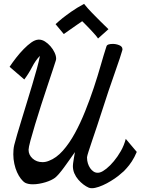

<svg xmlns="http://www.w3.org/2000/svg" viewBox="-20 -951 737 1007"><path d="M697.3 -154.3Q685.5 -126 671.4 -104.5Q657.2 -83 644.5 -69.3Q629.9 -51.8 615.2 -41Q601.6 -28.3 581.5 -14.6Q561.5 -1 540.5 10.3Q519.5 21.5 498.5 28.8Q477.5 36.1 461.9 36.1Q452.1 36.1 445.3 33.2Q431.6 27.3 417.5 16.6Q403.3 5.9 390.6 -8.8Q377.9 -23.4 370.1 -41.5Q362.3 -59.6 362.3 -80.1Q362.3 -88.9 363.3 -93.8Q365.2 -107.4 367.7 -122.6Q370.1 -137.7 373 -153.3Q358.4 -132.8 343.8 -111.8Q329.1 -90.8 315.4 -72.3Q301.8 -53.7 289.6 -39.6Q277.3 -25.4 268.6 -18.6Q260.7 -12.7 247.6 -6.3Q234.4 0 218.3 4.9Q202.1 9.8 185.1 12.7Q168 15.6 152.3 15.6Q127.9 15.6 112.3 7.8Q100.6 1 89.4 -13.7Q78.1 -28.3 69.3 -47.9Q60.5 -67.4 55.2 -91.8Q49.8 -116.2 49.8 -141.6Q49.8 -154.3 50.8 -166Q51.8 -177.7 54.7 -190.4Q59.6 -210 69.8 -245.1Q80.1 -280.3 93.3 -323.2Q106.4 -366.2 121.1 -414.1Q135.7 -461.9 149.4 -507.3Q163.1 -552.7 173.8 -592.3Q184.6 -631.8 189.5 -658.2Q166 -633.8 148.4 -599.6Q130.9 -565.4 107.4 -534.2L30.3 -600.6Q45.9 -624 64.9 -648.4Q84 -672.9 104.5 -693.8Q125 -714.8 144.5 -728.5Q164.1 -742.2 181.6 -743.2H184.6Q200.2 -743.2 215.8 -733.4Q231.4 -723.6 244.6 -708.5Q257.8 -693.4 266.1 -675.8Q274.4 -658.2 274.4 -643.6Q274.4 -638.7 272.5 -632.8Q269.5 -623 257.8 -587.4Q246.1 -551.8 230 -503.9Q213.9 -456.1 196.3 -401.4Q178.7 -346.7 164.1 -298.3Q149.4 -250 139.6 -213.4Q129.9 -176.8 129.9 -166V-165Q129.9 -138.7 150.9 -119.6Q171.9 -100.6 203.1 -100.6Q219.7 -100.6 236.3 -107.4Q275.4 -122.1 309.6 -160.6Q343.8 -199.2 372.6 -252Q401.4 -304.7 426.3 -366.7Q451.2 -428.7 471.7 -490.2Q492.2 -551.8 508.3 -608.4Q524.4 -665 538.1 -707Q540 -714.8 549.3 -717.8Q558.6 -720.7 571.3 -720.7Q588.9 -720.7 605.5 -713.9Q622.1 -707 622.1 -693.4V-689.5Q619.1 -677.7 608.4 -645.5Q597.7 -613.3 582 -568.8Q566.4 -524.4 548.8 -472.7Q531.2 -420.9 515.6 -371.1Q502 -328.1 488.3 -287.6Q474.6 -247.1 463.4 -213.9Q452.1 -180.7 444.8 -157.7Q437.5 -134.8 436.5 -127V-123Q436.5 -108.4 440.9 -94.2Q445.3 -80.1 453.1 -68.8Q460.9 -57.6 470.7 -51.3Q480.5 -44.9 492.2 -44.9Q500 -44.9 504.9 -46.9Q518.6 -50.8 538.1 -66.4Q557.6 -82 577.1 -105.5Q596.7 -128.9 613.8 -158.7Q630.9 -188.5 639.6 -222.7ZM494.1 -749Q490.2 -755.9 480 -767.6Q469.7 -779.3 457.5 -792.5Q445.3 -805.7 432.6 -818.4Q419.9 -831.1 411.1 -839.8Q398.4 -831.1 382.8 -820.3Q369.1 -811.5 352.1 -798.8Q335 -786.1 314.5 -772.5L271.5 -824.2Q287.1 -838.9 308.6 -856.4Q327.1 -871.1 355 -890.6Q382.8 -910.2 420.9 -930.7Q440.4 -906.2 462.9 -883.3Q485.4 -860.4 504.9 -840.8Q527.3 -818.4 548.8 -797.9Z"/></svg>

Font: Miniver
Style: Regular
Weight: 400
Designer: Dathan Boardman
Foundry: Open Window
Version: Version 1.000